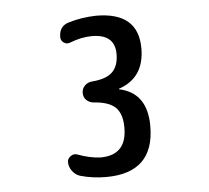

<svg xmlns="http://www.w3.org/2000/svg" viewBox="-40 -779 581 535"><g transform="rotate(-5 250.0 -511.0)"><path d="M164.1 -295.9Q151.4 -299.8 142.6 -311.5Q133.8 -323.2 133.8 -336.9Q133.8 -346.7 143.1 -353Q152.3 -359.4 162.1 -355.5Q196.3 -342.8 225.6 -341.8Q298.8 -341.8 298.8 -418.9Q298.8 -457 280.8 -475.1Q262.7 -493.2 219.7 -496.1Q208 -497.1 199.7 -504.9Q191.4 -512.7 191.4 -524.9Q191.4 -537.1 199.7 -545.4Q208 -553.7 219.7 -554.7Q259.8 -557.6 277.3 -574.7Q294.9 -591.8 294.9 -625Q294.9 -680.7 230.5 -680.7Q201.2 -680.7 168.9 -668Q159.2 -664.1 150.9 -669.9Q142.6 -675.8 142.6 -685.5Q142.6 -716.8 170.9 -724.6Q207 -735.4 247.1 -736.3Q365.2 -736.3 365.2 -634.8Q365.2 -552.7 293.9 -528.3Q293 -528.3 293 -527.3Q293 -526.4 293.9 -526.4Q371.1 -509.8 371.1 -417Q371.1 -286.1 236.3 -286.1Q198.2 -286.1 164.1 -295.9Z"/></g></svg>

Font: Rounded-X Mgen+ 1mn medium
Style: Regular
Weight: 500
Designer: [Source Han Sans]
Ryoko NISHIZUKA  (kana & ideographs); Paul D. Hunt (Latin, Greek & Cyrillic); Wenlong ZHANG  (bopomofo
Version: Version 1.059.20150602